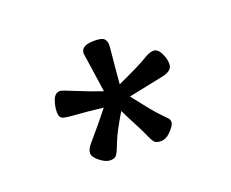

<svg xmlns="http://www.w3.org/2000/svg" viewBox="-66 -815 632 526"><g transform="rotate(-20 250.0 -552.5)"><path d="M282 -690Q282 -700 276 -707Q270 -714 249 -714H246Q208 -714 208 -691L225 -575Q189 -587 153 -602Q117 -617 112 -617Q97 -617 90.5 -599.5Q84 -582 84 -565Q84 -548 95.5 -545Q107 -542 132 -540.5Q157 -539 209 -533Q186 -503 142 -452Q131 -439 131 -428Q131 -417 147.5 -404Q164 -391 177.5 -391Q191 -391 196.5 -399.5Q202 -408 211 -432Q220 -456 251 -508Q263 -483 276 -458.5Q289 -434 294 -422Q299 -410 304.5 -401.5Q310 -393 325.5 -393Q341 -393 355.5 -408.5Q370 -424 370 -432.5Q370 -441 364 -446L345 -466Q331 -480 287 -537L389 -558Q419 -564 419 -584Q419 -600 410.5 -616.5Q402 -633 390 -633Q378 -633 359 -621Q340 -609 272 -578Q274 -604 276.5 -629Q279 -654 281 -676Z"/></g></svg>

Font: LXGW WenKai TC
Style: Regular
Weight: 400
Designer: LXGW / Fontworks Inc.
Foundry: LXGW / Fontworks Inc.
Version: Version 1.330